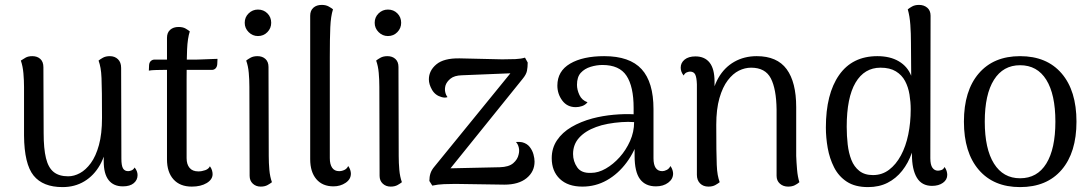

<svg xmlns="http://www.w3.org/2000/svg" viewBox="-20 -750 4454 783"><path d="M428 -521Q448 -521 461 -508.5Q474 -496 474 -473L475 -103Q475 -75 481.5 -63.5Q488 -52 503 -52Q508 -52 516 -55Q524 -58 529 -67Q541 -52 541 -36Q541 -16 525.5 -3Q510 10 481 10Q443 10 423 -15.5Q403 -41 403 -92V-163L418 -181Q412 -120 387.5 -77Q363 -34 324 -10.5Q285 13 235 13Q155 13 117 -34Q79 -81 78 -197V-395Q78 -422 75.5 -451Q73 -480 65 -503Q74 -509 84.5 -515Q95 -521 112 -521Q132 -521 144.5 -509.5Q157 -498 157 -476L158 -207Q158 -144 167.5 -105Q177 -66 199 -48.5Q221 -31 258 -31Q282 -31 306 -44Q330 -57 350.5 -85Q371 -113 383.5 -158.5Q396 -204 396 -269Q396 -329 395.5 -368Q395 -407 394 -431.5Q393 -456 390 -472.5Q387 -489 382 -503Q388 -508 399.5 -514.5Q411 -521 428 -521Z M762 11Q714 11 687.5 -18.5Q661 -48 661 -100V-596Q661 -617 674 -628.5Q687 -640 708 -640Q726 -640 737 -633.5Q748 -627 754 -622Q745 -594 743 -549Q741 -504 741 -427V-105Q741 -80 753 -65.5Q765 -51 789 -51Q803 -51 817 -56Q831 -61 836 -72Q842 -64 844.5 -55.5Q847 -47 847 -40Q847 -18 823 -3.5Q799 11 762 11ZM587 -462 588 -485Q589 -496 595.5 -501.5Q602 -507 610 -507H782Q786 -507 798 -507.5Q810 -508 824.5 -508.5Q839 -509 851 -509.5Q863 -510 867 -510L866 -488Q865 -477 859 -471Q853 -465 844 -465H647Q637 -465 617 -464.5Q597 -464 587 -462Z M1032 -603Q1010 -603 994 -619Q978 -635 978 -657Q978 -680 994 -695.5Q1010 -711 1032 -711Q1055 -711 1070.5 -695.5Q1086 -680 1086 -657Q1086 -635 1070.5 -619Q1055 -603 1032 -603ZM1076 -114Q1076 -85 1078.5 -57Q1081 -29 1089 -7Q1083 -2 1071.5 4.5Q1060 11 1043 11Q1024 11 1011 -1Q998 -13 998 -33L997 -396Q997 -425 994.5 -453Q992 -481 984 -503Q990 -508 1001.5 -514.5Q1013 -521 1030 -521Q1050 -521 1062.5 -509.5Q1075 -498 1075 -477Z M1340 10Q1295 10 1270 -19.5Q1245 -49 1245 -101V-686Q1245 -707 1258 -718.5Q1271 -730 1292 -730Q1309 -730 1320.5 -723.5Q1332 -717 1338 -712Q1329 -684 1327 -639Q1325 -594 1325 -517V-105Q1325 -80 1334.5 -66Q1344 -52 1363 -52Q1374 -52 1384.5 -57Q1395 -62 1400 -73Q1406 -65 1408.5 -56.5Q1411 -48 1411 -42Q1411 -19 1389.5 -4.5Q1368 10 1340 10Z M1562 -603Q1540 -603 1524 -619Q1508 -635 1508 -657Q1508 -680 1524 -695.5Q1540 -711 1562 -711Q1585 -711 1600.5 -695.5Q1616 -680 1616 -657Q1616 -635 1600.5 -619Q1585 -603 1562 -603ZM1606 -114Q1606 -85 1608.5 -57Q1611 -29 1619 -7Q1613 -2 1601.5 4.5Q1590 11 1573 11Q1554 11 1541 -1Q1528 -13 1528 -33L1527 -396Q1527 -425 1524.5 -453Q1522 -481 1514 -503Q1520 -508 1531.5 -514.5Q1543 -521 1560 -521Q1580 -521 1592.5 -509.5Q1605 -498 1605 -477Z M1743 7 1731 -12Q1731 -29 1735.5 -43Q1740 -57 1752 -71L2072 -464L2084 -452L1863 -443Q1833 -442 1817.5 -429.5Q1802 -417 1797 -402Q1793 -388 1795.5 -375.5Q1798 -363 1805 -354Q1800 -352 1794 -352Q1788 -352 1781 -354Q1755 -361 1742 -383.5Q1729 -406 1729 -426Q1729 -462 1759.5 -487.5Q1790 -513 1854 -512L2028 -508Q2059 -508 2082 -509Q2105 -510 2121 -515L2132 -495Q2132 -476 2129 -461Q2126 -446 2111 -428L1803 -46L1790 -63L2018 -68Q2055 -69 2073 -84.5Q2091 -100 2095 -120Q2099 -135 2095.5 -149Q2092 -163 2084 -171Q2099 -172 2109 -170Q2129 -165 2140 -151Q2151 -137 2155.5 -120.5Q2160 -104 2160 -91Q2160 -50 2127.5 -23.5Q2095 3 2037 3L1837 0Q1816 0 1790.5 1Q1765 2 1743 7Z M2655 10Q2612 10 2590 -19.5Q2568 -49 2568 -114V-203L2587 -194Q2570 -134 2535.5 -87.5Q2501 -41 2455 -15Q2409 11 2355 11Q2296 11 2263 -20.5Q2230 -52 2230 -105Q2230 -146 2251.5 -178Q2273 -210 2310.5 -232Q2348 -254 2396 -267Q2438 -278 2482.5 -282Q2527 -286 2564 -284V-310Q2564 -397 2535 -441Q2506 -485 2437 -485Q2413 -485 2388.5 -477.5Q2364 -470 2348.5 -453Q2333 -436 2333 -404Q2333 -384 2343 -362.5Q2353 -341 2376 -333Q2367 -322 2354 -317.5Q2341 -313 2328 -313Q2293 -313 2273 -340Q2253 -367 2253 -401Q2253 -460 2305 -490.5Q2357 -521 2444 -521Q2548 -521 2596.5 -468Q2645 -415 2645 -305V-105Q2645 -52 2681 -52Q2689 -52 2699 -57Q2709 -62 2714 -73Q2720 -65 2722.5 -56.5Q2725 -48 2725 -42Q2725 -20 2705 -5Q2685 10 2655 10ZM2391 -45Q2420 -45 2450.5 -62.5Q2481 -80 2507 -109Q2533 -138 2549.5 -175Q2566 -212 2566 -252Q2543 -254 2514.5 -252Q2486 -250 2459 -245Q2432 -240 2411 -232Q2367 -216 2342 -188.5Q2317 -161 2317 -122Q2317 -92 2334 -67.5Q2351 -43 2391 -45Z M2869 11Q2848 11 2835 -2Q2822 -15 2822 -37V-406Q2821 -435 2815 -446.5Q2809 -458 2794 -458Q2789 -458 2781 -455Q2773 -452 2768 -442Q2756 -457 2756 -474Q2756 -494 2772 -507Q2788 -520 2816 -520Q2854 -520 2874 -494.5Q2894 -469 2894 -417V-347L2879 -329Q2885 -389 2909.5 -432Q2934 -475 2974.5 -498Q3015 -521 3066 -521Q3149 -521 3188 -468Q3227 -415 3227 -313V-114Q3228 -88 3230.5 -58.5Q3233 -29 3240 -7Q3232 0 3221 5.5Q3210 11 3194 11Q3174 11 3160.5 -1Q3147 -13 3147 -33V-303Q3146 -387 3123.5 -430.5Q3101 -474 3043 -474Q3018 -474 2993.5 -462Q2969 -450 2948 -422.5Q2927 -395 2914 -350Q2901 -305 2901 -241Q2901 -181 2901.5 -142Q2902 -103 2903 -78Q2904 -53 2907 -37Q2910 -21 2915 -7Q2909 -2 2897.5 4.5Q2886 11 2869 11Z M3520 13Q3467 13 3433.5 -9Q3400 -31 3381.5 -67.5Q3363 -104 3355.5 -146.5Q3348 -189 3348 -230Q3348 -367 3402 -444Q3456 -521 3558 -521Q3610 -521 3645.5 -500Q3681 -479 3696 -441L3695 -575Q3695 -613 3692.5 -648.5Q3690 -684 3682 -712Q3688 -717 3699.5 -723.5Q3711 -730 3728 -730Q3748 -730 3761.5 -718.5Q3775 -707 3775 -686L3774 -105Q3774 -78 3782.5 -66Q3791 -54 3805 -54Q3811 -54 3819 -56.5Q3827 -59 3832 -69Q3838 -61 3840.5 -52.5Q3843 -44 3843 -37Q3843 -17 3825.5 -4.5Q3808 8 3781 8Q3739 8 3719 -25.5Q3699 -59 3699 -120V-209L3721 -220Q3714 -170 3699 -127.5Q3684 -85 3659 -53.5Q3634 -22 3599.5 -4.5Q3565 13 3520 13ZM3540 -36Q3577 -36 3605.5 -57.5Q3634 -79 3654 -116Q3674 -153 3684 -201.5Q3694 -250 3694 -304Q3694 -334 3689 -364.5Q3684 -395 3671 -419.5Q3658 -444 3633.5 -459Q3609 -474 3571 -474Q3505 -474 3469 -413Q3433 -352 3433 -233Q3433 -196 3437 -161Q3441 -126 3452 -98Q3463 -70 3484.5 -53Q3506 -36 3540 -36Z M4140 13Q4032 13 3971.5 -57.5Q3911 -128 3911 -254Q3911 -380 3971.5 -450.5Q4032 -521 4140 -521Q4249 -521 4309.5 -450.5Q4370 -380 4370 -254Q4370 -128 4309.5 -57.5Q4249 13 4140 13ZM4140 -23Q4210 -23 4247 -83Q4284 -143 4284 -254Q4284 -365 4247 -424.5Q4210 -484 4140 -484Q4071 -484 4033.5 -424.5Q3996 -365 3996 -254Q3996 -143 4033.5 -83Q4071 -23 4140 -23Z"/></svg>

Font: Arima
Style: Regular
Weight: 400
Designer: Joana Correia and Natanael Gama
Foundry: NDISCOVER
Version: Version 1.101;gftools[0.9.23]